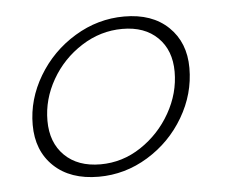

<svg xmlns="http://www.w3.org/2000/svg" viewBox="-38 -420 570 472"><g transform="rotate(-5 247.5 -183.5)"><path d="M37 -131Q37 -194 71 -251Q105 -308 162 -342.5Q219 -377 284 -377Q353 -377 393 -338.5Q433 -300 433 -237Q433 -173 399.5 -116Q366 -59 309.5 -24.5Q253 10 188 10Q118 10 77.5 -28.5Q37 -67 37 -131ZM396 -231Q396 -284 364 -315.5Q332 -347 277 -347Q223 -347 176 -317Q129 -287 101.5 -239Q74 -191 74 -138Q74 -84 106.5 -52Q139 -20 195 -20Q249 -20 295 -50.5Q341 -81 368.5 -129.5Q396 -178 396 -231Z"/></g></svg>

Font: Srisakdi
Style: Regular
Weight: 400
Designer: Cadson Demak Co.,Ltd.
Foundry: Cadson Demak Co.,Ltd.
Version: Version 1.000